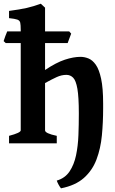

<svg xmlns="http://www.w3.org/2000/svg" viewBox="-27 -777 623 1041"><path d="M339.8 -543.5H3.9L-7.3 -554.2Q-4.9 -562 1.7 -580.6Q8.3 -599.1 12.2 -606.9H348.1L358.9 -594.7ZM333 -371.1Q306.6 -371.1 280.5 -359.1Q254.4 -347.2 217.3 -326.7V-70.3Q217.3 -53.7 280.8 -40.5V0H22V-40.5Q85.4 -57.1 85.4 -70.3V-614.3Q85.4 -641.6 82.8 -653.8Q80.1 -666 66.9 -670.7Q53.7 -675.3 22 -678.7V-717.8Q81.5 -725.6 118.7 -734.1Q155.8 -742.7 194.3 -756.8L217.3 -735.4V-397.5Q277.8 -438 324.7 -453.4Q371.6 -468.8 409.7 -468.8Q430.7 -468.8 452.4 -460.2Q474.1 -451.7 492.2 -426.3Q510.3 -400.9 521.2 -350.3Q532.2 -299.8 532.2 -215.3Q527.3 -210.4 510.5 -202.4Q493.7 -194.3 471.9 -186Q450.2 -177.7 430.4 -171.1Q410.6 -164.6 400.4 -162.6Q400.4 -251 392.6 -295.7Q384.8 -340.3 369.6 -355.7Q354.5 -371.1 333 -371.1ZM532.2 -189.5Q532.2 -113.8 525.4 -42.7Q518.6 28.3 496.3 87.4Q474.1 146.5 428.2 187.5Q382.3 228.5 303.7 244.1Q296.9 235.8 290.3 223.6Q283.7 211.4 280.8 202.1Q325.7 189 350.1 152.6Q374.5 116.2 385.3 65.2Q396 14.2 398.2 -44.2Q400.4 -102.5 400.4 -158.7V-162.6L532.2 -215.3Z"/></svg>

Font: Gentium Book Plus
Style: Bold
Weight: 700
Designer: Victor Gaultney, Annie Olsen, Iska Routamaa, Becca Hirsbrunner
Foundry: SIL International
Version: Version 6.101